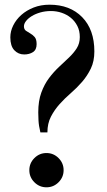

<svg xmlns="http://www.w3.org/2000/svg" viewBox="-20 -786 454 818"><path d="M105 -61Q105 -91 126.5 -112.5Q148 -134 178 -134Q208 -134 229.5 -112.5Q251 -91 251 -61Q251 -31 229.5 -9.5Q208 12 178 12Q148 12 126.5 -9.5Q105 -31 105 -61ZM152 -222Q145 -251 144 -273.5Q143 -296 143 -307Q143 -356 156 -391.5Q169 -427 189 -453.5Q209 -480 231.5 -501Q254 -522 274 -541Q294 -560 307 -580.5Q320 -601 320 -628Q320 -655 309.5 -675.5Q299 -696 282 -710Q265 -724 243 -731.5Q221 -739 197 -739Q173 -739 152 -733Q131 -727 115.5 -717.5Q100 -708 91 -696.5Q82 -685 82 -674Q82 -661 90.5 -655Q99 -649 109 -643.5Q119 -638 127.5 -628.5Q136 -619 136 -598Q136 -574 120.5 -564Q105 -554 83 -554Q58 -554 41 -572Q24 -590 24 -627Q24 -653 36.5 -678Q49 -703 71 -722.5Q93 -742 123.5 -754Q154 -766 191 -766Q278 -766 330 -713Q382 -660 382 -567Q382 -525 367 -494Q352 -463 330 -437.5Q308 -412 282 -389.5Q256 -367 234 -342.5Q212 -318 197 -289Q182 -260 182 -222Z"/></svg>

Font: Libre Bodoni
Style: Regular
Weight: 400
Designer: Pablo Impallari, Rodrigo Fuenzalida
Foundry: Pablo Impallari, Rodrigo Fuenzalida
Version: Version 1.001; ttfautohint (v1.5.65-e2d9)